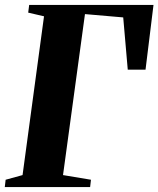

<svg xmlns="http://www.w3.org/2000/svg" viewBox="-26 -763 646 783"><path d="M-6.5 0 -3 -30 66 -49 153.5 -696.5 89 -711.5 93 -743H600L567.5 -479H495L476.5 -692L320.5 -705.5L231 -49L345 -30L341.5 0Z"/></svg>

Font: Merriweather 96pt ExtraBold
Style: Italic
Weight: 800
Italic angle: -7.8°
Version: Version 2.101